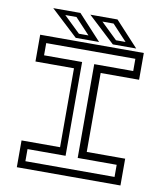

<svg xmlns="http://www.w3.org/2000/svg" viewBox="-92 -924 861 999"><g transform="rotate(10 339.0 -424.0)"><path d="M65 0V-141.5H268.5V-558.5H65V-700H612.5V-558.5H409.5V-141.5H612.5V0ZM103.5 -38.5H574.5V-102.5H368.5V-598H574.5V-662.5H103.5V-598H304.5V-102.5H103.5ZM569.5 -716H446L304 -848H447.5ZM509 -740 431 -823.5H372L458.5 -740ZM373.5 -716H250L108 -848H251.5ZM313 -740 235 -823.5H176L262.5 -740Z"/></g></svg>

Font: Tourney Expanded
Style: Regular
Weight: 400
Width: 7
Designer: Tyler Finck
Foundry: Etcetera Type Co
Version: Version 1.010; ttfautohint (v1.8.3)